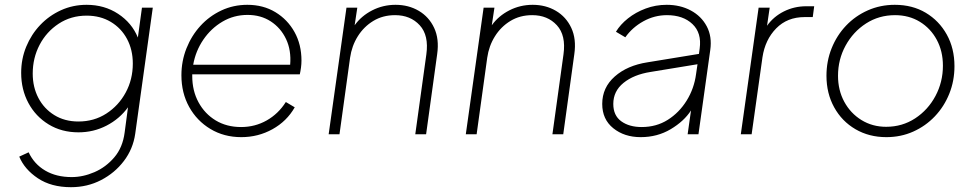

<svg xmlns="http://www.w3.org/2000/svg" viewBox="-20 -558 4053 798"><path d="M275 220Q193 220 137.5 183Q82 146 60 93L99 75Q122 124 168 151Q214 178 278 178Q325 178 372.5 157.5Q420 137 455 96Q490 55 498 -7L512 -112Q477 -64 423 -36Q369 -8 306 -8Q236 -8 182 -41Q128 -74 98 -130Q68 -186 68 -255Q68 -313 89 -364Q110 -415 147 -454Q184 -493 233.5 -515.5Q283 -538 340 -538Q414 -538 471 -500.5Q528 -463 553 -402L570 -526H615L542 -2Q533 61 495 111Q457 161 400 190.5Q343 220 275 220ZM306 -53Q371 -53 422 -86Q473 -119 502.5 -173.5Q532 -228 532 -294Q532 -351 508 -396Q484 -441 440.5 -467Q397 -493 340 -493Q275 -493 224 -459.5Q173 -426 144.5 -371.5Q116 -317 116 -252Q116 -196 139.5 -151Q163 -106 206 -79.5Q249 -53 306 -53Z M983 12Q911 12 854.5 -22Q798 -56 766 -114Q734 -172 734 -245Q734 -304 755 -357Q776 -410 813 -450.5Q850 -491 900 -514.5Q950 -538 1008 -538Q1074 -538 1124.5 -507.5Q1175 -477 1204 -425Q1233 -373 1233 -306Q1233 -292 1231 -277Q1229 -262 1226 -249H779Q779 -246 779 -242Q779 -181 805 -133Q831 -85 876.5 -57.5Q922 -30 982 -30Q1040 -30 1088.5 -57.5Q1137 -85 1168 -134L1205 -112Q1172 -54 1112.5 -21Q1053 12 983 12ZM1009 -496Q952 -496 904.5 -468Q857 -440 825 -393Q793 -346 783 -289H1186Q1191 -349 1169 -395.5Q1147 -442 1105.5 -469Q1064 -496 1009 -496Z M1346 0 1420 -526H1465L1454 -453Q1482 -492 1527 -515Q1572 -538 1624 -538Q1678 -538 1720.5 -513Q1763 -488 1784.5 -442Q1806 -396 1797 -333L1751 0H1706L1752 -332Q1763 -411 1724.5 -453Q1686 -495 1622 -495Q1571 -495 1531.5 -471Q1492 -447 1467 -407Q1442 -367 1435 -318L1391 0Z M1916 0 1990 -526H2035L2024 -453Q2052 -492 2097 -515Q2142 -538 2194 -538Q2248 -538 2290.5 -513Q2333 -488 2354.5 -442Q2376 -396 2367 -333L2321 0H2276L2322 -332Q2333 -411 2294.5 -453Q2256 -495 2192 -495Q2141 -495 2101.5 -471Q2062 -447 2037 -407Q2012 -367 2005 -318L1961 0Z M2643 12Q2575 12 2529 -25Q2483 -62 2483 -126Q2483 -194 2535 -240Q2587 -286 2671 -299L2885 -334L2888 -356Q2897 -421 2858 -458Q2819 -495 2752 -495Q2700 -495 2654 -469.5Q2608 -444 2579 -403L2540 -426Q2558 -456 2590 -481.5Q2622 -507 2663.5 -522.5Q2705 -538 2751 -538Q2807 -538 2851 -514.5Q2895 -491 2917.5 -448.5Q2940 -406 2932 -350L2883 0H2838L2852 -99Q2823 -54 2767.5 -21Q2712 12 2643 12ZM2529 -126Q2529 -78 2562 -54Q2595 -30 2647 -30Q2708 -30 2755.5 -60Q2803 -90 2834 -140Q2865 -190 2873 -250L2879 -291L2684 -259Q2614 -248 2571.5 -213.5Q2529 -179 2529 -126Z M3059 0 3133 -526H3179L3168 -451Q3195 -489 3238 -510.5Q3281 -532 3331 -532H3364L3358 -487H3324Q3252 -487 3206 -440Q3160 -393 3149 -320L3104 0Z M3664 12Q3592 12 3535.5 -21Q3479 -54 3447 -112Q3415 -170 3415 -243Q3415 -304 3436.5 -357.5Q3458 -411 3496.5 -451.5Q3535 -492 3587 -515Q3639 -538 3699 -538Q3772 -538 3827.5 -505Q3883 -472 3915 -414.5Q3947 -357 3947 -283Q3947 -222 3925.5 -168.5Q3904 -115 3865.5 -74.5Q3827 -34 3775.5 -11Q3724 12 3664 12ZM3663 -31Q3730 -31 3783.5 -66Q3837 -101 3868 -159Q3899 -217 3899 -285Q3899 -345 3873.5 -392.5Q3848 -440 3803 -467.5Q3758 -495 3700 -495Q3633 -495 3579.5 -460.5Q3526 -426 3494.5 -368.5Q3463 -311 3463 -243Q3463 -183 3489 -135Q3515 -87 3560.5 -59Q3606 -31 3663 -31Z"/></svg>

Font: Plus Jakarta Sans ExtraLight
Style: Italic
Weight: 200
Italic angle: -8°
Designer: Gumpita Rahayu
Foundry: Tokotype
Version: Version 2.071; ttfautohint (v1.8.4.7-5d5b);gftools[0.9.29]